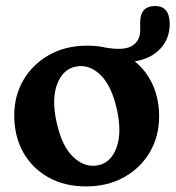

<svg xmlns="http://www.w3.org/2000/svg" viewBox="-20 -624 598 654"><path d="M277.5 -468.5Q307.5 -468.5 335 -463L336.5 -462.5Q401 -450.5 429.2 -467.5Q457.5 -484.5 457.5 -519.5V-547.5Q457.5 -603.5 508.5 -603.5Q558 -603.5 558 -542Q558 -492.5 526.2 -458.2Q494.5 -424 439 -415Q478.5 -383 500.2 -335Q522 -287 522 -227.5Q522 -160 490.5 -106Q459 -52 402.8 -20.5Q346.5 11 273 11Q200 11 145 -19.8Q90 -50.5 59.2 -105Q28.5 -159.5 28.5 -231Q28.5 -298 60 -351.8Q91.5 -405.5 147.5 -437Q203.5 -468.5 277.5 -468.5ZM314.5 -61Q358 -70 376.8 -121Q395.5 -172 378.5 -249.5Q360.5 -332 321.8 -369.2Q283 -406.5 237.5 -397Q194 -388 174.8 -337.8Q155.5 -287.5 172.5 -208.5Q190.5 -126 229.8 -89Q269 -52 314.5 -61Z"/></svg>

Font: Fraunces 72pt SuperSoft SemiBold
Style: Regular
Weight: 600
Version: Version 1.000;[b76b70a41]